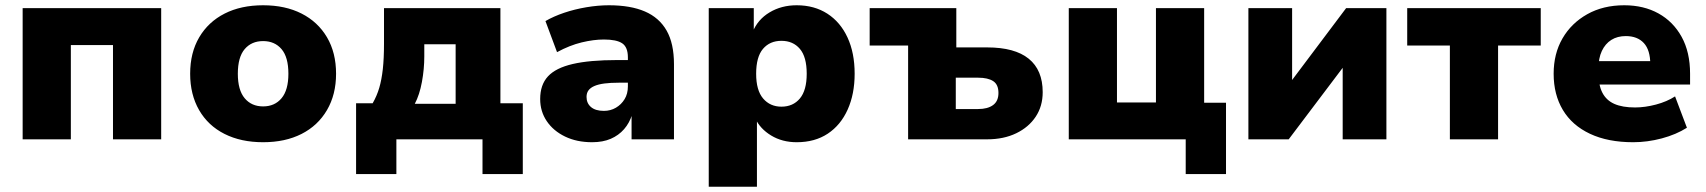

<svg xmlns="http://www.w3.org/2000/svg" viewBox="-20 -529 6477 729"><path d="M66 0V-498H592V0H409V-358H249V0Z M979 11Q895 11 832.5 -20.5Q770 -52 736 -111Q702 -170 702 -249Q702 -329 736.5 -387.5Q771 -446 833 -477.5Q895 -509 979 -509Q1063 -509 1125 -477.5Q1187 -446 1221.5 -387.5Q1256 -329 1256 -249Q1256 -170 1221.5 -111Q1187 -52 1125 -20.5Q1063 11 979 11ZM979 -125Q1023 -125 1049 -156Q1075 -187 1075 -249Q1075 -312 1049 -342.5Q1023 -373 979 -373Q935 -373 909 -342.5Q883 -312 883 -249Q883 -187 909 -156Q935 -125 979 -125Z M1332 132V-137H1395Q1411 -165 1420 -195.5Q1429 -226 1433.5 -266.5Q1438 -307 1438 -363V-498H1880V-137H1965V132H1812V0H1485V132ZM1555 -135H1710V-361H1591V-315Q1591 -267 1582 -218Q1573 -169 1555 -135Z M2228 11Q2170 11 2125.5 -10.5Q2081 -32 2056 -69Q2031 -106 2031 -153Q2031 -207 2060.5 -239Q2090 -271 2154.5 -286Q2219 -301 2324 -301H2384V-215H2329Q2298 -215 2275 -212Q2252 -209 2237 -202.5Q2222 -196 2214.5 -186Q2207 -176 2207 -161Q2207 -137 2224 -122.5Q2241 -108 2273 -108Q2298 -108 2318.5 -120Q2339 -132 2351.5 -152.5Q2364 -173 2364 -201V-311Q2364 -350 2342.5 -364.5Q2321 -379 2273 -379Q2234 -379 2188.5 -368Q2143 -357 2095 -331L2051 -449Q2082 -467 2122 -480.5Q2162 -494 2206.5 -501.5Q2251 -509 2292 -509Q2374 -509 2428.5 -485.5Q2483 -462 2511 -413Q2539 -364 2539 -285V0H2378V-94H2380Q2370 -62 2349.5 -38.5Q2329 -15 2299 -2Q2269 11 2228 11Z M2671 180V-498H2842V-408H2838Q2857 -455 2902 -482Q2947 -509 3005 -509Q3072 -509 3121.5 -477Q3171 -445 3198 -386.5Q3225 -328 3225 -249Q3225 -172 3198.5 -113Q3172 -54 3123 -21.5Q3074 11 3005 11Q2950 11 2908 -14.5Q2866 -40 2848 -79H2854V180ZM2947 -124Q2991 -124 3017 -155Q3043 -186 3043 -249Q3043 -313 3017 -343.5Q2991 -374 2947 -374Q2903 -374 2877 -343.5Q2851 -313 2851 -249Q2851 -186 2877.5 -155Q2904 -124 2947 -124Z M3428 0V-356H3282V-498H3611V-349H3728Q3833 -349 3886 -306Q3939 -263 3939 -179Q3939 -126 3912.5 -86Q3886 -46 3838.5 -23Q3791 0 3728 0ZM3609 -115H3694Q3730 -115 3750.5 -130Q3771 -145 3771 -176Q3771 -208 3751 -221Q3731 -234 3694 -234H3609Z M4482 132V0H4038V-498H4221V-140H4369V-498H4552V-139H4635V132Z M4720 0V-498H4886V-204H4870L5091 -498H5244V0H5078V-294H5095L4873 0Z M5485 0V-356H5323V-498H5830V-356H5668V0Z M6181 11Q6085 11 6017 -21Q5949 -53 5914 -111.5Q5879 -170 5879 -249Q5879 -325 5912.5 -383Q5946 -441 6006.5 -475Q6067 -509 6147 -509Q6221 -509 6277 -478Q6333 -447 6365 -389Q6397 -331 6397 -249V-208H6030V-297H6260L6246 -284Q6246 -339 6221.5 -365.5Q6197 -392 6153 -392Q6121 -392 6098 -377.5Q6075 -363 6062 -335.5Q6049 -308 6049 -267V-254Q6049 -206 6064 -177Q6079 -148 6109.5 -134.5Q6140 -121 6188 -121Q6226 -121 6267.5 -132Q6309 -143 6340 -163L6385 -44Q6344 -18 6289.5 -3.5Q6235 11 6181 11Z"/></svg>

Font: Nunito Sans 10pt Black
Style: Regular
Weight: 900
Designer: Vernon Adams
Foundry: Vernon Adams
Version: Version 3.101;gftools[0.9.27]